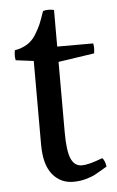

<svg xmlns="http://www.w3.org/2000/svg" viewBox="-50 -693 457 749"><g transform="rotate(-5 178.0 -318.5)"><path d="M190 -654V-511H331Q333 -499 333 -493Q333 -484 331 -472L190 -451V-176Q190 -102 203.5 -71.5Q217 -41 246 -41Q272 -41 327 -62Q337 -53 341 -28Q311 -10 295.5 -1.5Q280 7 256.5 13.5Q233 20 207 20Q157 20 125.5 -18.5Q94 -57 94 -136V-463L24 -472Q22 -482 22 -489Q22 -497 24 -511Q52 -516 72.5 -528.5Q93 -541 107 -563.5Q121 -586 128.5 -603.5Q136 -621 147 -654Q156 -657 169 -657Q181 -657 190 -654Z"/></g></svg>

Font: Adamina
Style: Regular
Weight: 400
Designer: Cyreal (www.cyreal.org)
Foundry: Cyreal
Version: Version 1.011